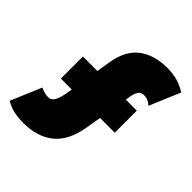

<svg xmlns="http://www.w3.org/2000/svg" viewBox="-210 -839 1003 1003"><g transform="rotate(45 291.5 -337.0)"><path d="M122 31Q85 31 52 24Q19 17 -10 -1L62 -171Q78 -163 90.5 -159.5Q103 -156 120 -156Q133 -156 142.5 -164.5Q152 -173 159 -189.5Q166 -206 171 -231L216 -510Q232 -611 293 -658Q354 -705 452 -705Q492 -705 526 -695.5Q560 -686 593 -665L521 -495Q506 -508 494 -513Q482 -518 466 -518Q444 -518 434 -503Q424 -488 420 -466L372 -182Q353 -72 289 -20.5Q225 31 122 31ZM97 -272V-435L496 -434V-271Z"/></g></svg>

Font: Lexend Deca Black
Style: Regular
Weight: 900
Designer: Bonnie Shaver-Troup, Thomas Jockin
Foundry: Lexend
Version: Version 1.007